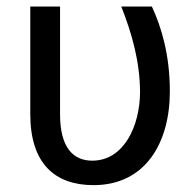

<svg xmlns="http://www.w3.org/2000/svg" viewBox="-20 -548 586 579"><path d="M71.3 -528.3V-204.1C71.3 -55.2 145 10.3 262.2 10.3C419.4 10.3 492.2 -118.7 492.2 -272C492.2 -383.8 466.3 -467.3 438 -528.3H345.7C377.4 -448.2 401.9 -362.8 402.3 -271C402.3 -169.9 354.5 -63.5 258.3 -63.5C202.1 -63.5 161.1 -101.1 161.1 -203.1V-528.3Z"/></svg>

Font: Bert Sans
Style: Regular
Weight: 400
Designer: Christian Robertson (Google), Cristiano Sobral
Foundry: Google, Cristiano Sobral
Version: Version 3.101